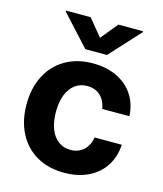

<svg xmlns="http://www.w3.org/2000/svg" viewBox="-113 -835 790 929"><g transform="rotate(15 282.0 -370.0)"><path d="M34.7 -263.2Q34.7 -344.1 66.3 -406.2Q97.9 -468.3 156.8 -502.8Q215.6 -537.3 294.6 -537.3Q362.5 -537.3 415 -512.5Q467.5 -487.6 497.5 -441.9Q527.6 -396.1 530.6 -335.8H394.3Q390.1 -362.3 377.4 -382.5Q364.7 -402.7 344.1 -413.5Q323.5 -424.4 296.7 -424.4Q262.1 -424.4 236.2 -405.5Q210.3 -386.7 195.9 -350.9Q181.5 -315.1 181.5 -265.2Q181.5 -214.7 195.8 -178.6Q210 -142.5 235.9 -123.5Q261.8 -104.5 296.7 -104.5Q322.3 -104.5 342.7 -115Q363.2 -125.4 376.5 -145.2Q389.8 -164.9 394.3 -192.8H530.6Q527.2 -132.5 497.8 -86.6Q468.4 -40.7 416.3 -15.2Q364.2 10.3 295.2 10.3Q215.2 10.3 156.2 -24.2Q97.3 -58.7 66 -120.7Q34.7 -182.6 34.7 -263.2ZM294.8 -665.5 364.2 -750.1H487.8V-745.4L348.8 -593.9H240.7L101.7 -745.4V-750.1H225.3Z"/></g></svg>

Font: Pretendard Variable
Style: Regular
Weight: 400
Designer: Base glyphs from Inter by Rasmus Andersson; Hangul glyphs from Noto Sans CJK(Source Han Sans) by Jang Soo-young and Kang
Foundry: Kil Hyung-jin
Version: Version 1.100;FEAKit 1.0